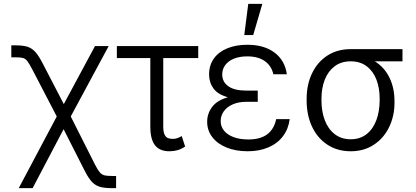

<svg xmlns="http://www.w3.org/2000/svg" viewBox="-20 -767 2134 986"><path d="M271.5 -168.9 145.5 -411.1Q129.4 -441.9 119.9 -453.9Q110.4 -465.8 98.1 -469.2Q85.9 -472.7 58.6 -472.7H38.1V-534.2H58.6Q98.1 -534.2 121.1 -526.9Q144 -519.5 161.6 -500Q179.2 -480.5 200.2 -439.5L307.6 -232.4L467.8 -530.3H538.1L343.3 -168.9L468.8 80.1Q482.9 107.4 492.9 118.7Q502.9 129.9 515.9 133.3Q528.8 136.7 555.7 136.7H576.2V199.2H555.7Q515.6 199.2 492.2 192.1Q468.8 185.1 451.2 166Q433.6 147 414.1 108.4L306.6 -103.5L147.5 199.2H76.2Z M998 -468.8H818.4V-116.2Q818.4 -89.4 825.2 -75.7Q832 -62 842.5 -57.9Q853 -53.7 868.2 -53.7Q879.9 -53.7 891.6 -57.9Q903.3 -62 913.1 -68.4L930.7 -14.6Q910.6 -1 891.1 4.4Q871.6 9.8 849.6 9.8Q800.8 9.8 776.4 -20.5Q752 -50.8 752 -116.2V-468.8H580.1V-530.3H998Z M1150.4 -267.6Q1098.6 -281.7 1076.2 -312.7Q1053.7 -343.8 1053.7 -384.8Q1053.7 -431.6 1078.1 -466.1Q1102.5 -500.5 1147 -518.8Q1191.4 -537.1 1250 -537.1Q1335.9 -537.1 1389.4 -497.3Q1442.9 -457.5 1453.1 -385.7H1383.8Q1374 -429.2 1339.6 -453.4Q1305.2 -477.5 1250 -477.5Q1211.4 -477.5 1182.4 -466.1Q1153.3 -454.6 1137.5 -433.8Q1121.6 -413.1 1121.1 -385.7Q1121.1 -346.2 1152.6 -324Q1184.1 -301.8 1243.2 -301.8H1303.7V-244.1H1243.2Q1205.1 -244.1 1175.5 -231.2Q1146 -218.3 1129.6 -195.8Q1113.3 -173.3 1113.3 -144.5Q1113.3 -116.7 1130.9 -95.5Q1148.4 -74.2 1180.4 -62.5Q1212.4 -50.8 1254.9 -50.8Q1316.9 -50.8 1352.1 -77.1Q1387.2 -103.5 1398.4 -155.3H1467.8Q1461.4 -105.5 1433.6 -68.1Q1405.8 -30.8 1359.1 -10.5Q1312.5 9.8 1252 9.8Q1190.9 9.8 1143.8 -9.3Q1096.7 -28.3 1070.3 -62.7Q1043.9 -97.2 1043.9 -141.6Q1043.9 -184.1 1069.6 -218Q1095.2 -252 1150.4 -267.6ZM1254.9 -747.1H1327.1L1280.3 -586.9H1234.4Z M1780.3 -514.6H2046.9V-452.1H1904.8Q1953.6 -421.9 1979.7 -368.9Q2005.9 -315.9 2005.9 -247.1V-239.3Q2005.9 -171.4 1978.5 -114.5Q1951.2 -57.6 1900.1 -23.9Q1849.1 9.8 1781.2 9.8Q1712.9 9.8 1661.4 -23.9Q1609.9 -57.6 1582.3 -116.9Q1554.7 -176.3 1554.7 -251V-259.8Q1554.7 -332 1582.3 -390.1Q1609.9 -448.2 1660.9 -481.4Q1711.9 -514.6 1780.3 -514.6ZM1781.2 -51.8Q1829.1 -51.8 1862.5 -78.1Q1896 -104.5 1912.8 -150.1Q1929.7 -195.8 1929.7 -252.9V-260.7Q1929.7 -314.9 1913.1 -358.2Q1896.5 -401.4 1863 -426.8Q1829.6 -452.1 1781.2 -452.1Q1732.4 -452.1 1698.7 -426.8Q1665 -401.4 1647.9 -357.9Q1630.9 -314.5 1630.9 -259.8V-251Q1630.9 -194.8 1647.9 -149.7Q1665 -104.5 1699 -78.1Q1732.9 -51.8 1781.2 -51.8Z"/></svg>

Font: Pretendard Light
Style: Regular
Weight: 300
Designer: Base glyphs from Inter by Rasmus Andersson; Hangeul glyphs from Noto Sans CJK(Source Han Sans) by Jang Soo-young and Kan
Foundry: Kil Hyung-jin
Version: Version 1.309